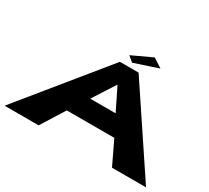

<svg xmlns="http://www.w3.org/2000/svg" viewBox="-256 -931 1260 1158"><g transform="rotate(30 374.5 -352.5)"><path d="M381 -640 418 -609 584 -664 521 -705ZM482 -577H352L-118 0H119L221 -163H552L630 0H867ZM485 -295H308L407 -449H409Z"/></g></svg>

Font: Hussar Milosc
Style: Bold
Weight: 700
Foundry: Cannot Into Space Fonts
Version: Version 1.02